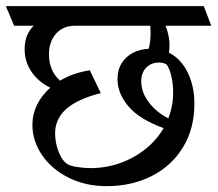

<svg xmlns="http://www.w3.org/2000/svg" viewBox="-45 -600 725 640"><path d="M603 -254.9Q603 -170.9 564.7 -108.6Q526.4 -46.4 460 -12.9Q393.6 20.5 310.5 20.5Q240.2 20.5 183.6 -7.8Q127 -36.1 95 -83.3Q63 -130.4 63 -184.1Q63 -219.2 78.6 -251Q94.2 -282.7 122.6 -307.6Q84 -326.2 60.5 -360.1Q37.1 -394 37.1 -436Q37.1 -484.9 67.4 -514.2H2L-25.4 -579.6H634.3L659.2 -514.2H506.8Q519.5 -482.9 520 -451.7Q520 -436.5 518.1 -424.3Q558.1 -404.3 580.6 -358.4Q603 -312.5 603 -254.9ZM500.5 -172.9Q419.9 -202.1 383.3 -245.4Q346.7 -288.6 346.7 -335.9Q346.7 -367.7 361.1 -390.1Q375.5 -412.6 398.9 -424.3Q422.4 -436 450.7 -437.5Q457 -460 457 -490.2Q457 -499.5 456.1 -514.2H205.6Q165 -514.2 141.6 -487.5Q118.2 -460.9 118.2 -418.9Q118.2 -363.8 155.3 -331.1Q197.8 -356.9 254.4 -365.7L291 -289.6Q214.4 -270.5 176.5 -237.3Q138.7 -204.1 138.7 -155.8Q138.7 -123.5 150.9 -93Q163.1 -62.5 181.6 -51.8Q190.9 -46.4 213.9 -43Q236.8 -39.6 256.8 -39.6Q307.1 -39.6 354 -55.9Q400.9 -72.3 438.7 -102.3Q476.6 -132.3 500.5 -172.9ZM532.2 -291.5Q532.2 -322.3 525.6 -348.4Q519 -374.5 510.3 -384.8Q507.3 -387.7 500 -389.6Q492.7 -391.6 485.8 -391.6Q459 -391.6 442.4 -374.5Q425.8 -357.4 425.8 -329.6Q425.8 -292 451.4 -258.5Q477.1 -225.1 516.1 -205.6Q532.2 -247.1 532.2 -291.5Z"/></svg>

Font: Vesper Libre
Style: Regular
Weight: 400
Designer: Robert Keller & Kimya Gandhi
Foundry: Mota Italic
Version: Version 1.058